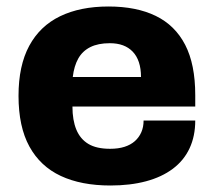

<svg xmlns="http://www.w3.org/2000/svg" viewBox="-20 -559 659 591"><path d="M320 12Q230 12 167 -17.5Q104 -47 70.5 -108Q37 -169 37 -264Q37 -357 70 -418Q103 -479 165 -509Q227 -539 314 -539Q400 -539 459.5 -510Q519 -481 550 -421Q581 -361 581 -266V-231H203Q203 -189 215 -160Q227 -131 252 -116Q277 -101 319 -101Q344 -101 363 -107Q382 -113 395 -124.5Q408 -136 415 -152Q422 -168 422 -188H581Q581 -140 563.5 -102.5Q546 -65 512 -39.5Q478 -14 429.5 -1Q381 12 320 12ZM204 -322H414Q414 -348 407.5 -367.5Q401 -387 388.5 -400Q376 -413 358.5 -419.5Q341 -426 318 -426Q282 -426 258 -414Q234 -402 221 -379Q208 -356 204 -322Z"/></svg>

Font: Archivo SemiBold ExtraBold
Style: Regular
Weight: 800
Version: Version 2.001